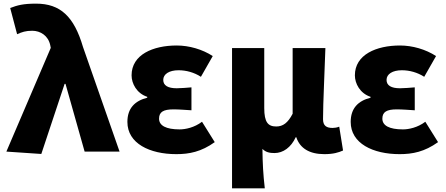

<svg xmlns="http://www.w3.org/2000/svg" viewBox="-20 -833 2450 1055"><path d="M207 13 335 -372H340L445 0H637L436 -575C387 -742 312 -813 178 -813C107 -813 75 -804 36 -789L74 -645C101 -657 121 -664 157 -664C202 -664 245 -637 256 -585L259 -570L15 0Z M949 14C1020 14 1086 1 1160 -52L1090 -164C1048 -132 999 -122 967 -122C892 -122 854 -143 854 -181C854 -218 878 -232 933 -232C964 -232 999 -229 1032 -227V-353C1006 -351 975 -348 951 -348C903 -348 877 -363 877 -394C877 -426 910 -447 961 -447C1003 -447 1047 -435 1084 -411L1149 -525C1092 -562 1019 -583 951 -583C821 -583 703 -533 703 -419C703 -374 731 -320 789 -301V-296C721 -279 680 -238 680 -163C680 -45 802 14 949 14Z M1255 202H1435C1426 124 1423 66 1422 -15C1440 4 1463 8 1488 8C1536 8 1579 -23 1605 -79H1608C1628 -18 1681 14 1762 14C1812 14 1840 5 1865 -6L1844 -137C1832 -132 1818 -130 1808 -130C1775 -130 1755 -141 1755 -178C1755 -269 1764 -438 1768 -569H1588V-208C1562 -158 1535 -138 1498 -138C1453 -138 1432 -161 1432 -239V-569H1255Z M2176 14C2247 14 2313 1 2387 -52L2317 -164C2275 -132 2226 -122 2194 -122C2119 -122 2081 -143 2081 -181C2081 -218 2105 -232 2160 -232C2191 -232 2226 -229 2259 -227V-353C2233 -351 2202 -348 2178 -348C2130 -348 2104 -363 2104 -394C2104 -426 2137 -447 2188 -447C2230 -447 2274 -435 2311 -411L2376 -525C2319 -562 2246 -583 2178 -583C2048 -583 1930 -533 1930 -419C1930 -374 1958 -320 2016 -301V-296C1948 -279 1907 -238 1907 -163C1907 -45 2029 14 2176 14Z"/></svg>

Font: Noto Sans CJK KR Black
Style: Regular
Weight: 900
Designer: Ryoko NISHIZUKA (kana & ideographs); Paul D. Hunt (Latin, Greek & Cyrillic); Wenlong ZHANG (bopomofo); Sandoll Communica
Foundry: Adobe Systems Incorporated
Version: Version 1.004;PS 1.004;hotconv 1.0.82;makeotf.lib2.5.63406